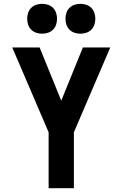

<svg xmlns="http://www.w3.org/2000/svg" viewBox="-20 -983 640 1003"><path d="M234 0V-292L44 -735H187L300 -457L413 -735H556L366 -292V0ZM400 -807Q384 -807 369 -812Q354 -817 343 -828Q332 -839 327 -854Q322 -869 322 -885Q322 -901 327 -916Q332 -931 343 -942Q354 -953 369 -958Q384 -963 400 -963Q416 -963 431 -958Q446 -953 457 -942Q468 -931 473 -916Q478 -901 478 -885Q478 -869 473 -854Q468 -839 457 -828Q446 -817 431 -812Q416 -807 400 -807ZM200 -807Q184 -807 169 -812Q154 -817 143 -828Q132 -839 127 -854Q122 -869 122 -885Q122 -901 127 -916Q132 -931 143 -942Q154 -953 169 -958Q184 -963 200 -963Q216 -963 231 -958Q246 -953 257 -942Q268 -931 273 -916Q278 -901 278 -885Q278 -869 273 -854Q268 -839 257 -828Q246 -817 231 -812Q216 -807 200 -807Z"/></svg>

Font: Iosevka Custom XBdEx
Style: Regular
Weight: 800
Width: 7
Monospace: yes
Designer: Belleve Invis
Foundry: Belleve Invis
Version: Version 11.2.4; ttfautohint (v1.8.4)